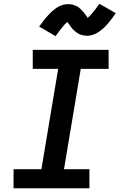

<svg xmlns="http://www.w3.org/2000/svg" viewBox="-20 -1000 640 1020"><path d="M52 0V-101H200L289 -634H154V-735H557V-634H409L320 -101H455V0ZM275 -808 188 -859Q198 -872 206.5 -883.5Q215 -895 223 -904.5Q231 -914 239 -922.5Q247 -931 254.5 -938Q262 -945 273 -953Q284 -961 294.5 -966.5Q305 -972 317.5 -975Q330 -978 341 -978Q347 -978 353 -977.5Q359 -977 364.5 -975.5Q370 -974 375.5 -972Q381 -970 386.5 -967.5Q392 -965 395.5 -962.5Q399 -960 404 -955.5Q409 -951 413.5 -946.5Q418 -942 421.5 -938Q425 -934 428 -930Q431 -926 433.5 -922.5Q436 -919 439.5 -914Q443 -909 446 -905Q454 -912 460 -918.5Q466 -925 473.5 -934Q481 -943 490 -954.5Q499 -966 508 -980L595 -930Q586 -917 577.5 -905.5Q569 -894 561 -884Q553 -874 545 -865.5Q537 -857 529.5 -850Q522 -843 511 -835Q500 -827 489 -821.5Q478 -816 466 -813Q454 -810 442 -810Q436 -810 430 -811Q424 -812 418.5 -813Q413 -814 407.5 -816Q402 -818 397 -821Q392 -824 388.5 -826.5Q385 -829 379.5 -833Q374 -837 370 -841.5Q366 -846 362.5 -850Q359 -854 356 -858Q353 -862 350.5 -866Q348 -870 344 -875Q340 -880 338 -883Q330 -877 323.5 -870Q317 -863 310 -854Q303 -845 294 -833.5Q285 -822 275 -808Z"/></svg>

Font: Iosevka Curly Slab Extended
Style: Bold Italic
Weight: 700
Width: 7
Italic angle: -9°
Monospace: yes
Designer: Belleve Invis
Foundry: Belleve Invis
Version: Version 11.0.0; ttfautohint (v1.8.3)